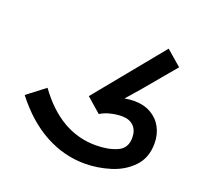

<svg xmlns="http://www.w3.org/2000/svg" viewBox="-102 -660 805 777"><g transform="rotate(20 300.0 -271.0)"><path d="M14.5 -172 91.5 -231Q201 -79 353 -79Q407 -79 445 -95.8Q483 -112.5 483 -158Q483 -190 464.8 -208Q446.5 -226 414.5 -226Q392.5 -226 367.5 -220.2Q342.5 -214.5 322.5 -202L260 -256.5L498 -547.5L563.5 -491L509 -426Q445.5 -349 399 -297Q422 -301 439.5 -301Q481.5 -301 512.2 -283.5Q543 -266 559.2 -235.5Q575.5 -205 575.5 -167Q575.5 -105 538.2 -66.2Q501 -27.5 446.2 -10.8Q391.5 6 336.5 6Q247.5 6 165.8 -38.2Q84 -82.5 14.5 -172Z"/></g></svg>

Font: JuliaMono Medium
Style: Italic
Weight: 500
Italic angle: -9°
Monospace: yes
Designer: cormullion
Foundry: corm
Version: Version 0.054; ttfautohint (v1.8.4)